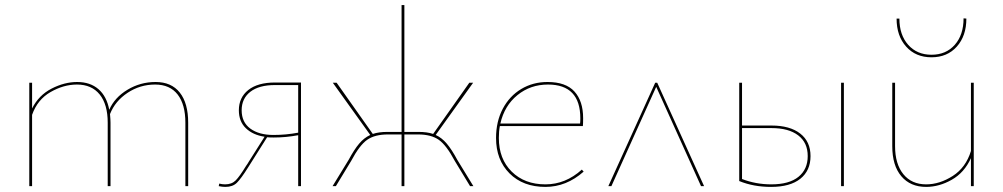

<svg xmlns="http://www.w3.org/2000/svg" viewBox="-20 -731 3939 754"><path d="M719 -249V0H708V-249Q708 -321 677.5 -360Q647 -399 589 -399Q530 -399 481 -366.5Q432 -334 412 -283Q414 -261 414 -249V0H403V-249Q403 -321 371.5 -360Q340 -399 282 -399Q230 -399 178.5 -369.5Q127 -340 106 -280V0H95V-406H106V-305Q132 -357 182.5 -383Q233 -409 283 -409Q334 -409 366.5 -381Q399 -353 409 -300Q430 -348 480.5 -378.5Q531 -409 591 -409Q653 -409 686 -367.5Q719 -326 719 -249Z M1162 -407V0H1151V-200Q1103 -191 1055 -191Q1038 -191 1029 -192L966 -92L954 -73Q927 -30 910.5 -13.5Q894 3 865 3Q853 3 839 0L841 -10Q853 -7 864 -7Q890 -7 905.5 -22.5Q921 -38 946 -79Q950 -84 952.5 -88.5Q955 -93 957 -96L1019 -194Q973 -201 945.5 -227.5Q918 -254 918 -298Q918 -348 955 -377.5Q992 -407 1060 -407ZM1151 -210V-397H1060Q997 -397 963 -370.5Q929 -344 929 -298Q929 -251 963 -226Q997 -201 1054 -201Q1103 -201 1151 -210Z M1839 0H1826L1766 -99Q1733 -161 1703 -182Q1673 -203 1622 -203H1568V0H1557V-203H1503Q1452 -203 1422 -182Q1392 -161 1359 -99L1299 0H1286L1349 -103Q1371 -144 1390.5 -167Q1410 -190 1434 -201L1287 -406H1302L1444 -205Q1467 -213 1502 -213H1557V-711H1568V-213H1623Q1658 -213 1681 -205L1823 -406H1838L1691 -201Q1715 -190 1734.5 -167Q1754 -144 1776 -103Z M2272 -57Q2204 3 2122 3Q2034 3 1981 -50Q1928 -103 1928 -189Q1928 -254 1954.5 -304Q1981 -354 2027 -381.5Q2073 -409 2130 -409Q2202 -409 2236 -371.5Q2270 -334 2270 -267Q2270 -245 2269 -236H1943Q1939 -216 1939 -189Q1939 -107 1989.5 -57Q2040 -7 2122 -7Q2201 -7 2265 -65ZM1945 -246H2258Q2259 -253 2259 -266Q2259 -399 2132 -399Q2063 -399 2012 -357.5Q1961 -316 1945 -246Z M2733 0 2557 -390 2381 0H2369L2553 -406H2561L2745 0Z M3163 -118Q3163 -61 3123 -29Q3083 3 3008 3Q2939 3 2883 -20V-406H2894V-238H3010Q3082 -238 3122.5 -206.5Q3163 -175 3163 -118ZM3294 -406V0H3283V-406ZM3152 -118Q3152 -171 3114.5 -199.5Q3077 -228 3010 -228H2894V-28Q2948 -7 3009 -7Q3079 -7 3115.5 -36.5Q3152 -66 3152 -118Z M3501 -658H3512Q3512 -594 3546.5 -555Q3581 -516 3638 -516Q3695 -516 3729.5 -555Q3764 -594 3764 -659L3775 -658Q3775 -590 3737.5 -548Q3700 -506 3638 -506Q3576 -506 3538.5 -548Q3501 -590 3501 -658ZM3804 -406V0H3793V-110Q3767 -53 3717.5 -25Q3668 3 3617 3Q3555 3 3519.5 -39Q3484 -81 3484 -157V-406H3495V-157Q3495 -87 3527.5 -47Q3560 -7 3617 -7Q3670 -7 3721.5 -40Q3773 -73 3793 -138V-406Z"/></svg>

Font: Ysabeau Infant Hairline
Style: Regular
Weight: 100
Designer: Christian Thalmann (Catharsis Fonts)
Version: Version 0.003